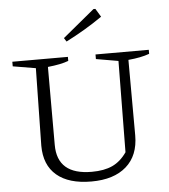

<svg xmlns="http://www.w3.org/2000/svg" viewBox="-59 -936 876 998"><g transform="rotate(-5 379.0 -437.0)"><path d="M378 9Q260 9 197 -44.5Q134 -98 134 -199L141 -603L22 -623V-647H312V-626Q273 -611 204 -604V-197Q204 -41 384 -41Q449 -41 492 -61Q535 -81 567 -127L572 -603L456 -623V-647H734V-626Q691 -610 624 -604L625 -210Q625 -105 560 -48Q495 9 378 9ZM312 -727 300 -746 466 -883H476L502 -840Q456 -808 408.5 -780Q361 -752 312 -727Z"/></g></svg>

Font: Piazzolla SC Light
Style: Regular
Weight: 300
Designer: Juan Pablo del Peral
Foundry: Huerta Tipografica
Version: Version 1.330